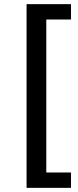

<svg xmlns="http://www.w3.org/2000/svg" viewBox="-20 -725 374 925"><path d="M108 180V-705H322V-631H203V106H322V180Z"/></svg>

Font: Nunito Sans 10pt Medium
Style: Regular
Weight: 500
Designer: Vernon Adams
Foundry: Vernon Adams
Version: Version 3.101;gftools[0.9.27]